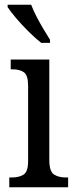

<svg xmlns="http://www.w3.org/2000/svg" viewBox="-20 -786 318 806"><path d="M19 0V-41H30Q60 -41 79 -53Q98 -65 98 -110V-425Q98 -470 80.5 -482.5Q63 -495 33 -495H25V-536H187V-115Q187 -67 206 -54Q225 -41 256 -41H266V0ZM153 -606Q130 -624 101 -652.5Q72 -681 47.5 -710Q23 -739 12 -756V-766H111Q119 -744 133 -717Q147 -690 162.5 -664Q178 -638 190 -619V-606Z"/></svg>

Font: Noto Serif Condensed
Style: Regular
Weight: 400
Width: 3
Designer: Monotype Design Team
Foundry: Monotype Imaging Inc.
Version: Version 2.013; ttfautohint (v1.8.4.7-5d5b)